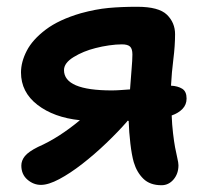

<svg xmlns="http://www.w3.org/2000/svg" viewBox="-20 -535 617 567"><path d="M101 11Q79 11 61 -4.5Q43 -20 43 -46Q43 -61 53.5 -74Q64 -87 92 -101Q124 -115 155 -135Q186 -155 216 -180Q139 -188 90.5 -225.5Q42 -263 42 -321Q42 -352 59 -385Q76 -418 115 -447.5Q154 -477 219 -496Q263 -508 300.5 -511.5Q338 -515 385 -515Q449 -515 473 -491.5Q497 -468 497 -434Q497 -400 492 -360.5Q487 -321 485 -282Q505 -281 518 -273Q531 -265 531 -244Q531 -226 519 -213.5Q507 -201 487 -194Q488 -167 491 -141.5Q494 -116 497 -100Q500 -84 503.5 -69Q507 -54 507 -47Q507 -22 492.5 -5Q478 12 457 12Q423 12 403.5 -7Q384 -26 375 -56Q369 -77 365 -111Q361 -145 360 -178H355L356 -177Q329 -146 294 -112.5Q259 -79 223 -51Q187 -23 155 -6Q123 11 101 11ZM169 -328Q169 -268 310 -268Q322 -268 336 -269Q350 -270 364 -271Q366 -301 368.5 -329.5Q371 -358 371 -374Q371 -391 364 -397.5Q357 -404 340 -404Q323 -404 302 -401Q281 -398 262 -393Q226 -384 197.5 -366.5Q169 -349 169 -328Z"/></svg>

Font: Shantell Sans Normal
Style: Regular
Weight: 600
Designer: Stephen Nixon, Anya Danilova, Shantell Martin
Foundry: Arrow Type
Version: Version 1.009;[a7da0bfa3]